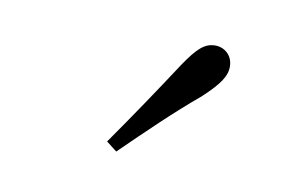

<svg xmlns="http://www.w3.org/2000/svg" viewBox="-38 -869 507 322"><g transform="rotate(10 216.0 -708.0)"><path d="M156 -620 174 -606C216 -647 257 -687 299 -722C327 -748 337 -763 337 -779C337 -799 322 -810 307 -810C289 -810 277 -799 256 -768C224 -719 191 -670 156 -620Z"/></g></svg>

Font: Noto Serif HK Light
Style: Regular
Weight: 300
Designer: Ryoko NISHIZUKA 西塚涼子 (kana & ideographs); Frank Grießhammer (Latin, Greek & Cyrillic); Wenlong ZHANG 张文龙 (bopomofo); San
Foundry: Adobe
Version: Version 2.001;hotconv 1.1.0;makeotfexe 2.6.0